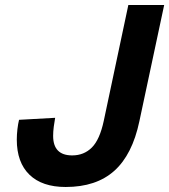

<svg xmlns="http://www.w3.org/2000/svg" viewBox="-20 -730 675 766"><path d="M242 16Q148 16 97.5 -33Q47 -82 47 -173Q47 -193 49.5 -214.5Q52 -236 56 -252L200 -260Q197 -244 194.5 -224.5Q192 -205 192 -188Q192 -110 268 -110Q315 -110 346.5 -141.5Q378 -173 394 -248L492 -710H635L536 -246Q508 -113 436 -48.5Q364 16 242 16Z"/></svg>

Font: Geist Mono
Style: Bold Italic
Weight: 700
Italic angle: -12°
Monospace: yes
Designer: Basement.studio, Andrés Briganti, Mateo Zaragoza
Foundry: Basement.studio, Vercel, Andrés Briganti, Guido Ferreyra, Mateo Zaragoza
Version: Version 1.500; ttfautohint (v1.8.4.7-5d5b)